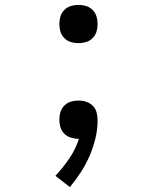

<svg xmlns="http://www.w3.org/2000/svg" viewBox="-20 -558 640 783"><path d="M300 -382Q284 -382 269 -386.5Q254 -391 242.5 -402.5Q231 -414 226.5 -429Q222 -444 222 -460Q222 -476 226.5 -491Q231 -506 242.5 -517.5Q254 -529 269 -533.5Q284 -538 300 -538Q316 -538 331 -533.5Q346 -529 357.5 -517.5Q369 -506 373.5 -491Q378 -476 378 -460Q378 -444 373.5 -429Q369 -414 357.5 -402.5Q346 -391 331 -386.5Q316 -382 300 -382ZM265 205 206 159Q237 126 262.5 88.5Q288 51 302 8Q302 8 301 8Q300 8 299 8Q284 8 268.5 3Q253 -2 242 -13Q231 -24 226.5 -39Q222 -54 222 -70Q222 -86 226.5 -101Q231 -116 242.5 -127.5Q254 -139 269 -143.5Q284 -148 300 -148Q316 -148 331.5 -143Q347 -138 358.5 -126.5Q370 -115 374 -99Q378 -83 378 -67Q378 -30 369 7Q360 44 345 78.5Q330 113 309.5 144.5Q289 176 265 205Z"/></svg>

Font: Iosevka Mono
Style: Regular
Weight: 400
Designer: Belleve Invis
Foundry: Belleve Invis
Version: Version 11.1.1